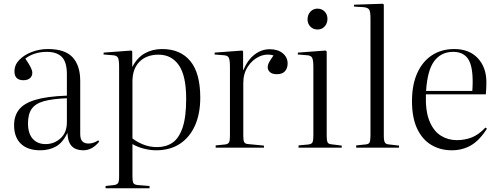

<svg xmlns="http://www.w3.org/2000/svg" viewBox="-20 -786 2649 1022"><path d="M194 14Q128 14 91.5 -20.5Q55 -55 55 -120Q55 -169 81 -202.5Q107 -236 168 -254.5Q229 -273 336 -277V-391Q336 -456 309 -483Q282 -510 229 -510Q194 -510 164 -500Q134 -490 115 -474Q136 -443 144 -426.5Q152 -410 152 -398Q152 -381 139.5 -370Q127 -359 105 -359Q57 -359 57 -406Q57 -441 83 -467.5Q109 -494 149.5 -509.5Q190 -525 235 -525Q326 -525 366.5 -481Q407 -437 407 -356V-73Q407 -45 418.5 -33.5Q430 -22 450 -22Q465 -22 478 -26.5Q491 -31 503 -39L508 -32Q471 14 423 14Q384 14 362.5 -7.5Q341 -29 339 -79Q314 -26 277.5 -6Q241 14 194 14ZM223 -19Q268 -19 302 -49.5Q336 -80 336 -135V-263Q259 -260 214 -247.5Q169 -235 149 -207Q129 -179 129 -129Q129 -76 154 -47.5Q179 -19 223 -19Z M542 216V204L587 199Q602 197 608 189Q614 181 614 154V-430Q614 -468 607.5 -479.5Q601 -491 580 -492L531 -496L532 -506L679 -517L684 -512V-431H685Q711 -480 751.5 -502.5Q792 -525 843 -525Q940 -525 993 -461Q1046 -397 1046 -266Q1046 -181 1018 -118Q990 -55 937.5 -20.5Q885 14 811 14Q780 14 746.5 5.5Q713 -3 685 -19V154Q685 178 689.5 187.5Q694 197 713 199L776 204V216ZM816 -3Q863 -3 897.5 -26Q932 -49 951.5 -105.5Q971 -162 971 -260Q971 -383 932 -439Q893 -495 824 -495Q760 -495 722.5 -457.5Q685 -420 685 -352V-49Q711 -29 744.5 -16Q778 -3 816 -3Z M1128 0V-12L1178 -17Q1194 -19 1199 -28Q1204 -37 1204 -63V-430Q1204 -466 1198 -478.5Q1192 -491 1171 -492L1122 -496L1123 -506L1270 -517L1274 -512V-414H1276Q1298 -467 1335 -495.5Q1372 -524 1416 -524Q1459 -524 1485 -502.5Q1511 -481 1511 -448Q1511 -423 1497 -407Q1483 -391 1454 -391Q1429 -391 1417 -402Q1405 -413 1405 -428Q1405 -441 1413 -455.5Q1421 -470 1436 -491Q1397 -502 1360 -485Q1323 -468 1299 -431Q1275 -394 1275 -345V-62Q1275 -38 1280 -29Q1285 -20 1302 -19L1385 -11V0Z M1670 -629Q1647 -629 1632 -644.5Q1617 -660 1617 -683Q1617 -707 1632 -723.5Q1647 -740 1670 -740Q1693 -740 1708 -724.5Q1723 -709 1723 -686Q1723 -662 1708.5 -645.5Q1694 -629 1670 -629ZM1569 0V-12L1622 -17Q1638 -19 1643 -28Q1648 -37 1648 -63V-430Q1648 -466 1641.5 -478.5Q1635 -491 1614 -492L1565 -496L1566 -506L1713 -517L1719 -512V-61Q1719 -37 1724 -28Q1729 -19 1744 -18L1799 -11V0Z M1876 0V-12L1924 -17Q1942 -18 1947 -27.5Q1952 -37 1952 -64V-689Q1952 -724 1945 -735Q1938 -746 1914 -748L1864 -751L1865 -761L2017 -766L2023 -762V-62Q2023 -38 2028.5 -28Q2034 -18 2052 -17L2104 -11V0Z M2385 14Q2324 14 2276 -14.5Q2228 -43 2200.5 -101Q2173 -159 2173 -248Q2173 -335 2201 -397Q2229 -459 2279.5 -492Q2330 -525 2398 -525Q2478 -525 2523.5 -476Q2569 -427 2569 -349Q2569 -317 2566 -284H2247Q2244 -195 2266 -141.5Q2288 -88 2326.5 -64Q2365 -40 2411 -40Q2453 -40 2490 -54Q2527 -68 2564 -107L2572 -101Q2532 -38 2486.5 -12Q2441 14 2385 14ZM2248 -302H2494Q2495 -314 2495.5 -326Q2496 -338 2496 -351Q2496 -438 2470.5 -474Q2445 -510 2392 -510Q2329 -510 2292 -461.5Q2255 -413 2248 -302Z"/></svg>

Font: Literata 72pt Light
Style: Regular
Weight: 300
Designer: Latin by Veronika Burian and Jose Scaglione. Greek by Irene Vlachou. Cyrillic by Vera Evstafieva.
Foundry: TypeTogether
Version: Version 3.002